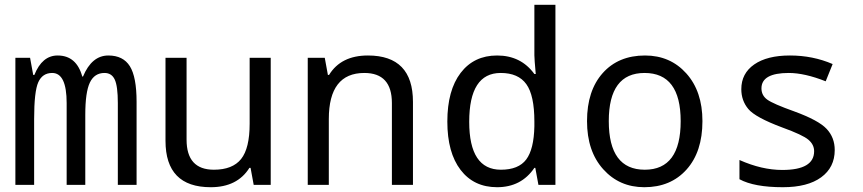

<svg xmlns="http://www.w3.org/2000/svg" viewBox="-20 -780 3641 810"><path d="M477.1 0V-345.2Q477.1 -416.5 464.1 -444.3Q451.2 -472.2 420.9 -472.2Q378.4 -472.2 359.1 -431.6Q339.8 -391.1 339.8 -295.9V0H261.2V-345.2Q261.2 -472.2 200.2 -472.2Q159.2 -472.2 141.6 -433.3Q124 -394.5 124 -277.8V0H44.9V-536.1H106.9L120.1 -463.9H125Q157.7 -545.9 223.1 -545.9Q302.7 -545.9 327.1 -457H330.1Q367.2 -545.9 437 -545.9Q499.5 -545.9 527.8 -500.7Q556.2 -455.6 556.2 -350.1V0Z M1050.3 0 1037.1 -71.8H1032.2Q981 9.8 869.1 9.8Q678.2 9.8 678.2 -186V-536.1H767.1V-190.9Q767.1 -64 882.3 -64Q960.9 -64 997.1 -109.1Q1033.2 -154.3 1033.2 -257.8V-536.1H1122.1V0Z M1633.3 0V-345.2Q1633.3 -472.2 1517.1 -472.2Q1367.2 -472.2 1367.2 -277.8V0H1278.3V-536.1H1350.1L1363.3 -463.9H1368.2Q1418.5 -545.9 1532.2 -545.9Q1722.2 -545.9 1722.2 -350.1V0Z M2238.3 -71.8H2234.4Q2179.2 9.8 2077.1 9.8Q1979 9.8 1923.1 -63.2Q1867.2 -136.2 1867.2 -267.1Q1867.2 -398.9 1923.3 -472.4Q1979.5 -545.9 2077.1 -545.9Q2177.7 -545.9 2234.4 -467.8H2240.2Q2234.4 -530.8 2234.4 -546.9V-759.8H2323.2V0H2251.5ZM2234.4 -247.1V-267.1Q2234.4 -377.9 2200.4 -425Q2166.5 -472.2 2092.3 -472.2Q1959.5 -472.2 1959.5 -266.1Q1959.5 -64 2093.3 -64Q2167.5 -64 2200 -107.2Q2232.4 -150.4 2234.4 -247.1Z M2698.2 9.8Q2592.8 9.8 2524.7 -66.2Q2456.5 -142.1 2456.5 -269Q2456.5 -397.5 2522.7 -471.7Q2588.9 -545.9 2701.2 -545.9Q2807.6 -545.9 2875.5 -470.2Q2943.4 -394.5 2943.4 -269Q2943.4 -139.6 2876.5 -64.9Q2809.6 9.8 2698.2 9.8ZM2700.2 -64Q2851.6 -64 2851.6 -269Q2851.6 -472.2 2699.2 -472.2Q2548.3 -472.2 2548.3 -269Q2548.3 -64 2700.2 -64Z M3099.6 -23.9V-105Q3193.8 -63 3280.3 -63Q3414.6 -63 3414.6 -142.1Q3414.6 -169.9 3390.6 -190.4Q3366.7 -210.9 3280.3 -242.2Q3166.5 -284.7 3137 -320.1Q3107.4 -355.5 3107.4 -403.8Q3107.4 -470.2 3161.9 -508.1Q3216.3 -545.9 3312.5 -545.9Q3409.2 -545.9 3492.7 -509.8L3463.4 -437Q3374.5 -472.2 3307.6 -472.2Q3192.4 -472.2 3192.4 -407.2Q3192.4 -377.4 3217 -359.6Q3241.7 -341.8 3330.6 -310.1Q3433.6 -272.5 3467.5 -236.1Q3501.5 -199.7 3501.5 -147Q3501.5 -73.7 3444.3 -32Q3387.2 9.8 3282.7 9.8Q3161.6 9.8 3099.6 -23.9Z"/></svg>

Font: WenQuanYi Micro Hei Mono
Style: Regular
Weight: 400
Foundry: Ascender Corporation
Version: Version 0.2.0-beta